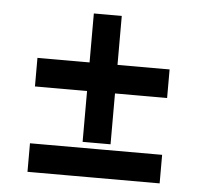

<svg xmlns="http://www.w3.org/2000/svg" viewBox="-43 -648 622 595"><g transform="rotate(5 268.5 -350.5)"><path d="M225.6 -362.3H211.9H177.7H153.3H127.9H106.4H84H63.5V-380.9V-382.8V-386.7V-396.5V-405.3V-411.1V-417V-424.8V-433.6V-451.2H84H86.9H89.8H127H164.1H188.5H213.9H221.7H225.6V-462.9V-494.1V-517.6V-541V-562.5V-583V-603.5H243.2H246.1H248H257.8H266.6H273.4H279.3H287.1H293.9H312.5V-583V-580.1V-577.1V-542V-507.8V-484.4V-460V-451.2H326.2H359.4H384.8H409.2H431.6H454.1H474.6V-433.6V-429.7V-426.8V-417V-408.2V-402.3V-396.5V-387.7V-380.9V-362.3H454.1H450.2H447.3H410.2H374H348.6H323.2H312.5V-349.6V-318.4V-293V-267.6V-246.1V-223.6V-204.1H293.9H292H289.1H279.3H270.5H264.6H257.8H251H243.2H225.6V-223.6V-226.6V-230.5V-266.6V-302.7V-328.1V-353.5ZM63.5 -120.1V-123V-126V-131.8V-138.7V-144.5V-151.4V-159.2V-167V-185.5H474.6V-167V-163.1V-161.1V-151.4V-142.6V-135.7V-129.9V-121.1V-114.3V-96.7H63.5V-114.3V-117.2Z"/></g></svg>

Font: LeFont
Style: Default
Weight: 400
Designer: Leryon MEDIA
Version: Version 1.0